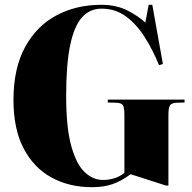

<svg xmlns="http://www.w3.org/2000/svg" viewBox="-20 -764 800 798"><path d="M362 14Q268 14 194.5 -26Q121 -66 78.5 -146.5Q36 -227 36 -349Q36 -479 83.5 -567Q131 -655 213.5 -699.5Q296 -744 401 -744Q464 -744 510.5 -720Q557 -696 584 -670L598 -744H613L657 -498L641 -493Q614 -559 580 -612Q546 -665 502.5 -696.5Q459 -728 402 -728Q353 -728 320.5 -691.5Q288 -655 271.5 -575.5Q255 -496 255 -366Q255 -232 276.5 -156Q298 -80 332.5 -48Q367 -16 408 -16Q433 -16 456.5 -23.5Q480 -31 497 -46V-287Q497 -317 491 -326.5Q485 -336 464 -337L428 -338V-350H747V-338L714 -337Q693 -336 686.5 -326Q680 -316 680 -286V7H669L523 -40Q485 -12 448.5 1Q412 14 362 14Z"/></svg>

Font: Literata 72pt ExtraBold
Style: Regular
Weight: 800
Designer: Latin by Veronika Burian and Jose Scaglione. Greek by Irene Vlachou. Cyrillic by Vera Evstafieva.
Foundry: TypeTogether
Version: Version 3.002